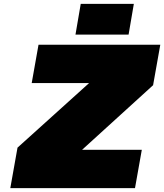

<svg xmlns="http://www.w3.org/2000/svg" viewBox="-20 -967 844 987"><path d="M368 -789 395 -947H668L641 -789ZM33 0 70 -208 438 -540H143L178 -737H804L767 -529L402 -197H709L674 0Z"/></svg>

Font: Tomorrow ExtraBold
Style: Italic
Weight: 800
Italic angle: -10°
Designer: Tony de Marco, Monica Rizzolli
Foundry: Just in Type
Version: Version 2.002